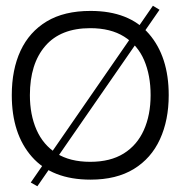

<svg xmlns="http://www.w3.org/2000/svg" viewBox="-20 -611 640 668"><path d="M87 24 512 -591 535 -577 110 37ZM295 14Q161 14 91 -65.5Q21 -145 21 -280Q21 -369 51.5 -434.5Q82 -500 142.5 -536.5Q203 -573 295 -573Q429 -573 498 -493.5Q567 -414 567 -280Q567 -193 536.5 -126.5Q506 -60 445.5 -23Q385 14 295 14ZM294 -48Q364 -48 410.5 -77Q457 -106 480.5 -158.5Q504 -211 504 -280Q504 -349 481.5 -401.5Q459 -454 412 -483.5Q365 -513 294 -513Q191 -513 137.5 -451Q84 -389 84 -280Q84 -212 107 -159.5Q130 -107 176.5 -77.5Q223 -48 294 -48Z"/></svg>

Font: Darker Grotesque Light Medium
Style: Regular
Weight: 500
Version: Version 1.000;gftools[0.9.28]